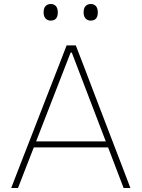

<svg xmlns="http://www.w3.org/2000/svg" viewBox="-20 -940 708 960"><path d="M36 0Q58.5 -58 83 -121.5Q107.5 -184.5 130 -242L225 -486.5Q250.5 -552 271.5 -605.5Q292 -659 313 -713H359Q380 -658.5 400.5 -605.5Q420.5 -552.5 446 -486L540 -240.5Q562.5 -181.5 586.5 -119.5Q610.5 -57 632 0H598Q579 -49 559.5 -101Q539.5 -153 520.5 -203H149Q129.5 -152.5 109.2 -101Q89 -49.5 70 0ZM177 -275.5Q169.5 -256 160.5 -233H509Q501 -254 494 -272L339 -677H333ZM433 -837Q418 -837 408 -847.5Q398 -858 398 -878Q398 -900 408.2 -910Q418.5 -920 434 -920Q450 -920 459.5 -909.5Q469 -899 469 -878Q469 -837 433 -837ZM233 -837Q218 -837 208 -847.5Q198 -858 198 -878Q198 -900 208.2 -910Q218.5 -920 234 -920Q250 -920 259.5 -909.5Q269 -899 269 -878Q269 -837 233 -837Z"/></svg>

Font: Heraclito Thin
Style: Regular
Weight: 100
Designer: Kostas Bartsokas (font) & Cristiano Sobral (main changes)
Foundry: Kostas Bartsokas (font) & Cristiano Sobral (main changes)
Version: Version 1.00;July 8, 2020;FontCreator 13.0.0.2655 64-bit